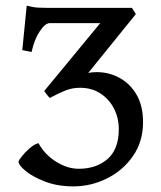

<svg xmlns="http://www.w3.org/2000/svg" viewBox="-20 -643 567 677"><path d="M270.5 -360.4 155.8 -297.4 135.7 -321.8 333.5 -561.5H155.8Q139.6 -561.5 120.4 -533Q101.1 -504.4 91.3 -459.5L58.6 -466.3L74.2 -623Q95.2 -617.2 113.8 -616.2Q132.3 -615.2 164.1 -615.2H445.3L459 -593.3ZM484.4 -212.4Q484.4 -143.6 448.7 -92.5Q413.1 -41.5 356.9 -13.7Q300.8 14.2 238.8 14.2Q182.6 14.2 138.9 -2.7Q95.2 -19.5 70.3 -40.3Q45.4 -61 45.4 -72.8Q45.4 -77.1 56.9 -91.6Q68.4 -106 84.7 -120.4Q101.1 -134.8 115.7 -138.2Q137.2 -98.6 177.2 -73.2Q217.3 -47.9 257.8 -47.9Q319.8 -47.9 359.4 -82.5Q398.9 -117.2 398.9 -187.5Q398.9 -226.6 382.1 -259.8Q365.2 -293 334.5 -313.2Q303.7 -333.5 262.7 -333.5Q235.4 -333.5 212.2 -324.5Q189 -315.4 155.8 -297.9Q152.3 -300.3 145.3 -309.3Q138.2 -318.4 135.7 -322.3Q159.7 -336.9 192.4 -352.3Q225.1 -367.7 259 -378.2Q293 -388.7 320.8 -388.7Q364.3 -388.7 401.6 -368.4Q439 -348.1 461.7 -308.8Q484.4 -269.5 484.4 -212.4Z"/></svg>

Font: Gentium Book Plus
Style: Regular
Weight: 400
Designer: Victor Gaultney, Annie Olsen, Iska Routamaa, Becca Hirsbrunner
Foundry: SIL International
Version: Version 6.101